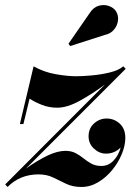

<svg xmlns="http://www.w3.org/2000/svg" viewBox="-60 -733 546 763"><path d="M356 -594 219 -550 212 -559 296 -680.5Q311 -704 332 -710Q353 -716 372 -709.5Q391 -703 400.5 -689Q411 -673 409 -652.8Q407 -632.5 393.5 -615.8Q380 -599 356 -594ZM19 -240 73.5 -469.5Q114 -446.5 161.2 -438.2Q208.5 -430 243 -430Q267 -430 304 -433.2Q341 -436.5 376.2 -445Q411.5 -453.5 430 -469.5L439.5 -459.5L43.5 -63.5Q91 -97 129.8 -115.2Q168.5 -133.5 200 -133.5Q223.5 -133.5 240.5 -124.5Q257.5 -115.5 272.2 -103.5Q287 -91.5 303.5 -82.5Q320 -73.5 343 -73.5Q371 -73.5 391.2 -94.8Q411.5 -116 419.5 -147Q395.5 -122.5 361 -122.5Q335 -122.5 313.5 -142.2Q292 -162 292 -191.5Q292 -223 313.8 -242.5Q335.5 -262 363.5 -262Q393.5 -262 415.8 -241.8Q438 -221.5 438 -185Q438 -155 424.2 -121.2Q410.5 -87.5 386 -57.5Q361.5 -27.5 330 -8.8Q298.5 10 263.5 10Q229 10 203 -2.5Q177 -15 151.5 -27.5Q126 -40 93 -40Q19.5 -40 -30 10L-39 0H-38.5H-39.5L357 -397Q306 -359.5 256.5 -332.2Q207 -305 167.5 -305Q134.5 -305 105.8 -316.5Q77 -328 57.5 -341L33 -240Z"/></svg>

Font: Bodoni* 16pt
Style: Bold Italic
Weight: 700
Italic angle: -13°
Version: Version 2.3